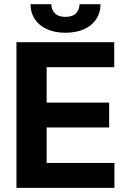

<svg xmlns="http://www.w3.org/2000/svg" viewBox="-20 -912 628 932"><path d="M59.9 -707H534.5V-585.8H206.4V-414.1H509.8V-293.3H206.4V-121.2H535.5V0H59.9ZM297.6 -753Q246.4 -753 208.1 -770.2Q169.9 -787.4 149 -819Q128.1 -850.5 128.1 -891.5H229Q229 -866 245.9 -848Q262.8 -830.1 297.6 -830.1Q332.4 -830.1 349 -847.8Q365.6 -865.4 366.1 -891.5H468Q468 -850.5 447.1 -819Q426.2 -787.4 387.8 -770.2Q349.3 -753 297.6 -753Z"/></svg>

Font: Pretendard Std Variable
Style: Regular
Weight: 400
Designer: Base glyphs from Inter by Rasmus Andersson; Hangeul glyphs from Noto Sans CJK(Source Han Sans) by Jang Soo-young and Kan
Foundry: Kil Hyung-jin
Version: Version 1.309;Glyphs 3.2 (3225)